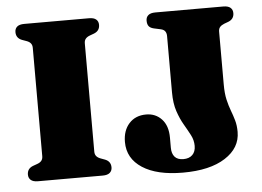

<svg xmlns="http://www.w3.org/2000/svg" viewBox="-51 -766 1160 851"><g transform="rotate(-5 529.0 -341.0)"><path d="M346 -109Q346 -96.5 352.5 -88.8Q359 -81 371.5 -76.5L390.5 -69.5Q416 -59.5 416 -33Q416 -18 405.8 -9Q395.5 0 374 0H86Q64.5 0 54.2 -9Q44 -18 44 -33Q44 -59.5 69.5 -69.5L89 -76.5Q102 -81 108.2 -88.8Q114.5 -96.5 114.5 -109V-591Q114.5 -603.5 108.2 -611.2Q102 -619 89 -623.5L69.5 -630.5Q44 -640.5 44 -667Q44 -682.5 54.2 -691.2Q64.5 -700 86 -700H374Q395.5 -700 405.8 -691.2Q416 -682.5 416 -667Q416 -640.5 390.5 -630.5L371.5 -623.5Q359 -619 352.5 -611.2Q346 -603.5 346 -591ZM986.5 -141Q986.5 -69.5 918.2 -25.8Q850 18 730 18Q614.5 18 549.8 -24Q485 -66 485 -139.5Q485 -190.5 513.2 -221.8Q541.5 -253 589 -253Q631 -253 658.2 -223.8Q685.5 -194.5 685.5 -141.5V-96.5Q685.5 -70.5 698.2 -56Q711 -41.5 737 -41.5Q762.5 -41.5 777 -55.8Q791.5 -70 791.5 -96Q791.5 -121 779.5 -144Q767.5 -167 751.8 -193.8Q736 -220.5 724 -256Q712 -291.5 712 -341V-591Q712 -604 706.2 -612.2Q700.5 -620.5 687 -623.5L657 -630Q641.5 -633.5 634.5 -642Q627.5 -650.5 627.5 -667Q627.5 -682.5 637.8 -691.2Q648 -700 669.5 -700H971.5Q993 -700 1003.2 -691.2Q1013.5 -682.5 1013.5 -667Q1013.5 -640.5 988 -630.5L969 -623.5Q956.5 -618.5 950 -611Q943.5 -603.5 943.5 -591V-355.5Q943.5 -315.5 950 -287.5Q956.5 -259.5 965 -237.2Q973.5 -215 980 -192.2Q986.5 -169.5 986.5 -141Z"/></g></svg>

Font: Fraunces Black
Style: Regular
Weight: 900
Version: Version 1.000;[b76b70a41]